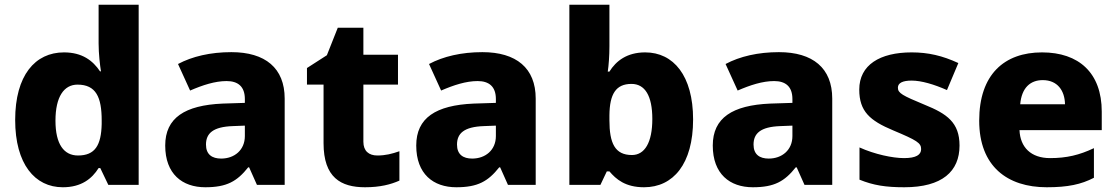

<svg xmlns="http://www.w3.org/2000/svg" viewBox="-20 -831 4710 810"><path d="M245 -41C323 -41 368 -77 396 -122H403L437 -51H565V-811H396V-648C396 -604 402 -554 406 -530H402C372 -575 327 -610 250 -610C128 -610 44 -513 44 -325C44 -139 127 -41 245 -41ZM309 -175C250 -175 214 -222 214 -322C214 -423 250 -474 307 -474C385 -474 409 -421 409 -323V-308C407 -218 381 -175 309 -175Z M956 -611C868 -611 791 -593 731 -561L782 -449C835 -472 887 -489 936 -489C984 -489 1013 -466 1013 -413V-397L919 -394C760 -387 677 -334 677 -217C677 -97 749 -41 846 -41C937 -41 980 -66 1027 -125H1031L1064 -51H1181V-415C1181 -544 1099 -611 956 -611ZM962 -299 1013 -301V-257C1013 -198 969 -162 913 -162C875 -162 849 -179 849 -221C849 -268 878 -296 962 -299Z M1572 -175C1536 -175 1513 -194 1513 -233V-474H1659V-600H1513V-714H1405L1359 -598L1275 -544V-474H1345V-227C1345 -82 1418 -41 1520 -41C1584 -41 1629 -53 1665 -69V-193C1634 -182 1606 -175 1572 -175Z M2015 -611C1927 -611 1850 -593 1790 -561L1841 -449C1894 -472 1946 -489 1995 -489C2043 -489 2072 -466 2072 -413V-397L1978 -394C1819 -387 1736 -334 1736 -217C1736 -97 1808 -41 1905 -41C1996 -41 2039 -66 2086 -125H2090L2123 -51H2240V-415C2240 -544 2158 -611 2015 -611ZM2021 -299 2072 -301V-257C2072 -198 2028 -162 1972 -162C1934 -162 1908 -179 1908 -221C1908 -268 1937 -296 2021 -299Z M2551 -636V-811H2382V-51H2513L2540 -108H2551C2579 -75 2618 -41 2697 -41C2820 -41 2904 -139 2904 -327C2904 -512 2821 -610 2702 -610C2625 -610 2579 -574 2551 -529H2544C2548 -555 2551 -596 2551 -636ZM2644 -477C2701 -477 2732 -427 2732 -329C2732 -230 2700 -177 2646 -177C2574 -177 2551 -227 2551 -324V-345C2552 -434 2578 -477 2644 -477Z M3266 -611C3178 -611 3101 -593 3041 -561L3092 -449C3145 -472 3197 -489 3246 -489C3294 -489 3323 -466 3323 -413V-397L3229 -394C3070 -387 2987 -334 2987 -217C2987 -97 3059 -41 3156 -41C3247 -41 3290 -66 3337 -125H3341L3374 -51H3491V-415C3491 -544 3409 -611 3266 -611ZM3272 -299 3323 -301V-257C3323 -198 3279 -162 3223 -162C3185 -162 3159 -179 3159 -221C3159 -268 3188 -296 3272 -299Z M4028 -217C4028 -314 3975 -351 3881 -389C3787 -428 3768 -438 3768 -461C3768 -481 3788 -491 3826 -491C3867 -491 3921 -475 3975 -451L4023 -565C3956 -596 3896 -610 3826 -610C3692 -610 3605 -557 3605 -453C3605 -361 3650 -322 3748 -281C3848 -239 3866 -228 3866 -202C3866 -178 3845 -164 3794 -164C3746 -164 3670 -180 3606 -209V-73C3665 -49 3717 -41 3795 -41C3955 -41 4028 -108 4028 -217Z M4376 -610C4217 -610 4111 -517 4111 -322C4111 -129 4230 -41 4396 -41C4485 -41 4541 -53 4595 -81V-206C4534 -177 4480 -164 4410 -164C4329 -164 4284 -210 4281 -282H4628V-360C4628 -524 4531 -610 4376 -610ZM4379 -493C4441 -493 4472 -449 4473 -391H4284C4290 -461 4327 -493 4379 -493Z"/></svg>

Font: Noto Sans Tamil UI ExtraBold
Style: Regular
Weight: 800
Designer: Jelle Bosma - Monotype Design Team
Foundry: Monotype Imaging Inc.
Version: Version 2.004